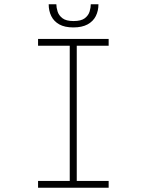

<svg xmlns="http://www.w3.org/2000/svg" viewBox="-20 -883 690 903"><path d="M159 0V-32H308V-668H159V-700H491V-668H341V-32H491V0ZM325 -754Q284.5 -754 259 -768.2Q233.5 -782.5 221.2 -807.2Q209 -832 209 -863H245Q245 -847.5 250.8 -829Q256.5 -810.5 273.8 -797.2Q291 -784 326 -784Q361.5 -784 378.8 -797.2Q396 -810.5 401.5 -829Q407 -847.5 407 -863H443Q443 -832 430.5 -807.2Q418 -782.5 391.8 -768.2Q365.5 -754 325 -754Z"/></svg>

Font: Trispace Thin Thin
Style: Regular
Weight: 250
Version: Version 1.210